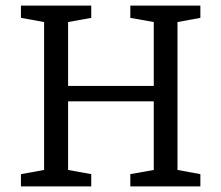

<svg xmlns="http://www.w3.org/2000/svg" viewBox="-20 -668 793 688"><path d="M55 0V-44L138 -59V-589L55 -604V-648H307V-604L224 -589V-360H531V-589L447 -604V-648H698V-604L616 -589V-59L698 -44V0H447V-44L531 -59V-305H224V-59L307 -44V0Z"/></svg>

Font: Faustina
Style: Regular
Weight: 400
Designer: Alfonso Garcia
Foundry: http://www.omnibus-type.com
Version: Version 1.200